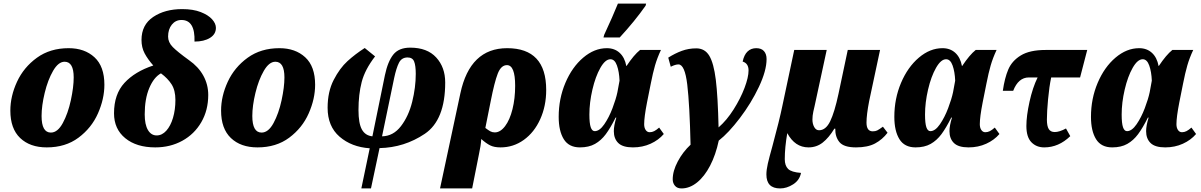

<svg xmlns="http://www.w3.org/2000/svg" viewBox="-20 -816 6733 1076"><path d="M38 -196Q38 -277 75.5 -358Q113 -439 187 -492.5Q261 -546 365 -546Q454 -546 509.5 -495Q565 -444 565 -341Q565 -262 529 -180.5Q493 -99 420 -44.5Q347 10 242 10Q148 10 93 -42.5Q38 -95 38 -196ZM393 -382Q393 -470 342 -470Q307 -470 277.5 -419Q248 -368 230.5 -295.5Q213 -223 213 -166Q213 -73 265 -73Q303 -73 332 -126.5Q361 -180 377 -254Q393 -328 393 -382Z M619 -181Q619 -288 677.5 -351.5Q736 -415 839 -449Q808 -484 790.5 -517Q773 -550 773 -592Q773 -677 838.5 -721Q904 -765 1001 -765Q1062 -765 1104.5 -748.5Q1147 -732 1168.5 -708Q1190 -684 1190 -660Q1190 -624 1156.5 -603.5Q1123 -583 1070 -583Q1074 -704 997 -704Q964 -704 943 -678Q922 -652 922 -611Q922 -579 948 -552.5Q974 -526 1039 -479Q1092 -442 1119.5 -392Q1147 -342 1147 -284Q1147 -198 1108 -131Q1069 -64 1001.5 -27Q934 10 850 10Q745 10 682 -41.5Q619 -93 619 -181ZM963 -256Q963 -310 941.5 -343.5Q920 -377 882 -405Q842 -383 816.5 -322.5Q791 -262 791 -175Q791 -118 809 -87.5Q827 -57 858 -57Q888 -57 912 -83.5Q936 -110 949.5 -155.5Q963 -201 963 -256Z M1219 -196Q1219 -277 1256.5 -358Q1294 -439 1368 -492.5Q1442 -546 1546 -546Q1635 -546 1690.5 -495Q1746 -444 1746 -341Q1746 -262 1710 -180.5Q1674 -99 1601 -44.5Q1528 10 1423 10Q1329 10 1274 -42.5Q1219 -95 1219 -196ZM1574 -382Q1574 -470 1523 -470Q1488 -470 1458.5 -419Q1429 -368 1411.5 -295.5Q1394 -223 1394 -166Q1394 -73 1446 -73Q1484 -73 1513 -126.5Q1542 -180 1558 -254Q1574 -328 1574 -382Z M2052 15Q1950 8 1883 -50Q1816 -108 1816 -212Q1816 -302 1850 -368Q1884 -434 1927.5 -473.5Q1971 -513 2024 -547L2082 -500Q2025 -426 2007 -356.5Q1989 -287 1989 -199Q1989 -125 2008 -90.5Q2027 -56 2067 -52L2137 -394Q2153 -471 2184 -510Q2215 -549 2279 -549Q2374 -549 2424.5 -494Q2475 -439 2475 -354Q2475 -143 2360.5 -66Q2246 11 2107 14L2059 240H2005ZM2310 -402Q2310 -448 2301 -471Q2292 -494 2264 -494Q2231 -494 2216 -464.5Q2201 -435 2189 -379L2121 -52Q2184 -53 2227 -109Q2270 -165 2290 -245.5Q2310 -326 2310 -402Z M2560 -293Q2614 -546 2822 -546Q3041 -546 3041 -312Q3041 -222 3007.5 -148Q2974 -74 2915.5 -32Q2857 10 2785 10Q2750 10 2727.5 -1Q2705 -12 2677 -37Q2675 0 2664 49L2626 240H2446ZM2867 -335Q2867 -451 2821 -451Q2788 -451 2769.5 -403.5Q2751 -356 2730 -249L2700 -99Q2717 -86 2728 -80Q2739 -74 2753 -74Q2784 -74 2810.5 -109Q2837 -144 2852 -204Q2867 -264 2867 -335Z M3111 -161Q3111 -263 3148.5 -351.5Q3186 -440 3248.5 -493Q3311 -546 3381 -546Q3424 -546 3452.5 -520Q3481 -494 3490 -446H3491Q3533 -509 3567 -536H3684Q3663 -491 3651 -449.5Q3639 -408 3627 -347L3606 -242Q3590 -160 3590 -120Q3590 -100 3598.5 -87.5Q3607 -75 3621 -75Q3634 -75 3646 -81Q3658 -87 3674 -101L3700 -65Q3671 -31 3626 -10.5Q3581 10 3527 10Q3470 10 3445 -14.5Q3420 -39 3420 -81Q3420 -112 3434 -157H3430Q3401 -99 3375 -64Q3349 -29 3314.5 -9.5Q3280 10 3230 10Q3168 10 3139.5 -36Q3111 -82 3111 -161ZM3440 -299 3452 -364Q3450 -414 3437.5 -449Q3425 -484 3401 -484Q3372 -484 3344.5 -435.5Q3317 -387 3300 -314Q3283 -241 3283 -174Q3283 -125 3290.5 -103Q3298 -81 3313 -81Q3340 -81 3366.5 -119.5Q3393 -158 3412.5 -209.5Q3432 -261 3440 -299ZM3366 -621Q3414 -724 3443 -796H3601L3598 -784Q3537 -697 3453 -606H3362Z M3750 189Q3750 142 3778.5 88.5Q3807 35 3850 -5Q3845 -229 3831.5 -342Q3818 -455 3782 -455Q3765 -455 3739 -442L3725 -493Q3763 -517 3801 -531Q3839 -545 3882 -545Q3930 -545 3955 -503.5Q3980 -462 3991.5 -369Q4003 -276 4007 -102Q4053 -142 4091.5 -203Q4130 -264 4152.5 -323.5Q4175 -383 4175 -421Q4175 -461 4142 -471Q4150 -509 4169.5 -527.5Q4189 -546 4218 -546Q4247 -546 4261.5 -529.5Q4276 -513 4276 -485Q4276 -420 4233 -329Q4190 -238 4126.5 -154.5Q4063 -71 4008 -28Q3991 52 3959.5 112.5Q3928 173 3886.5 206.5Q3845 240 3799 240Q3775 240 3762.5 225Q3750 210 3750 189Z M4275 162Q4275 136 4283 101Q4291 66 4309 2Q4348 -142 4365 -225L4431 -536H4613L4545 -221Q4543 -214 4538 -190.5Q4533 -167 4533 -146Q4533 -122 4543 -104Q4553 -86 4570 -86Q4608 -86 4632.5 -136.5Q4657 -187 4679 -290L4731 -536H4912L4851 -250Q4836 -173 4836 -129Q4836 -80 4871 -80Q4886 -80 4896 -85Q4906 -90 4928 -106L4954 -72Q4925 -34 4884 -12Q4843 10 4777 10Q4709 10 4684.5 -19.5Q4660 -49 4661 -95H4656Q4625 -44 4590.5 -17Q4556 10 4511 10Q4435 10 4392 -70Q4378 11 4378 76Q4378 112 4396.5 130.5Q4415 149 4469 153Q4461 194 4425 217Q4389 240 4352 240Q4275 240 4275 162Z M4992 -161Q4992 -263 5029.5 -351.5Q5067 -440 5129.5 -493Q5192 -546 5262 -546Q5305 -546 5333.5 -520Q5362 -494 5371 -446H5372Q5414 -509 5448 -536H5565Q5544 -491 5532 -449.5Q5520 -408 5508 -347L5487 -242Q5471 -160 5471 -120Q5471 -100 5479.5 -87.5Q5488 -75 5502 -75Q5515 -75 5527 -81Q5539 -87 5555 -101L5581 -65Q5552 -31 5507 -10.5Q5462 10 5408 10Q5351 10 5326 -14.5Q5301 -39 5301 -81Q5301 -112 5315 -157H5311Q5282 -99 5256 -64Q5230 -29 5195.5 -9.5Q5161 10 5111 10Q5049 10 5020.5 -36Q4992 -82 4992 -161ZM5321 -299 5333 -364Q5331 -414 5318.5 -449Q5306 -484 5282 -484Q5253 -484 5225.5 -435.5Q5198 -387 5181 -314Q5164 -241 5164 -174Q5164 -125 5171.5 -103Q5179 -81 5194 -81Q5221 -81 5247.5 -119.5Q5274 -158 5293.5 -209.5Q5313 -261 5321 -299Z M5732 -110Q5732 -166 5749.5 -245.5Q5767 -325 5795 -382H5746Q5687 -382 5658 -307H5600Q5610 -378 5630.5 -426.5Q5651 -475 5701 -505.5Q5751 -536 5840 -536H6073L6033 -382H5871Q5860 -330 5853.5 -259.5Q5847 -189 5847 -146Q5847 -109 5857.5 -92.5Q5868 -76 5891 -76Q5917 -76 5954 -96L5978 -53Q5913 10 5832 10Q5788 10 5760 -19Q5732 -48 5732 -110Z M6094 -161Q6094 -263 6131.5 -351.5Q6169 -440 6231.5 -493Q6294 -546 6364 -546Q6407 -546 6435.5 -520Q6464 -494 6473 -446H6474Q6516 -509 6550 -536H6667Q6646 -491 6634 -449.5Q6622 -408 6610 -347L6589 -242Q6573 -160 6573 -120Q6573 -100 6581.5 -87.5Q6590 -75 6604 -75Q6617 -75 6629 -81Q6641 -87 6657 -101L6683 -65Q6654 -31 6609 -10.5Q6564 10 6510 10Q6453 10 6428 -14.5Q6403 -39 6403 -81Q6403 -112 6417 -157H6413Q6384 -99 6358 -64Q6332 -29 6297.5 -9.5Q6263 10 6213 10Q6151 10 6122.5 -36Q6094 -82 6094 -161ZM6423 -299 6435 -364Q6433 -414 6420.5 -449Q6408 -484 6384 -484Q6355 -484 6327.5 -435.5Q6300 -387 6283 -314Q6266 -241 6266 -174Q6266 -125 6273.5 -103Q6281 -81 6296 -81Q6323 -81 6349.5 -119.5Q6376 -158 6395.5 -209.5Q6415 -261 6423 -299Z"/></svg>

Font: Noto Serif NarrowBlack
Style: Italic
Weight: 900
Width: 4
Italic angle: -12°
Designer: Monotype Design Team
Foundry: Monotype Imaging Inc.
Version: Version 1.001